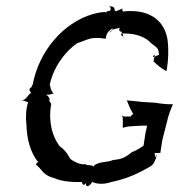

<svg xmlns="http://www.w3.org/2000/svg" viewBox="-20 -620 609 654"><path d="M55 -279 56 -278C63 -278 71 -272 76 -272C68 -249 67 -217 70 -197C71 -145 84 -102 108 -70C116 -77 107 -64 102 -61V-60C107 -56 114 -49 119 -43C130 -28 145 -18 163 -14C189 -2 225 1 259 0C259 6 267 16 271 4C271 4 272 4 272 5C275 25 288 8 295 0C312 8 336 8 359 0C410 -10 456 -31 495 -55C508 -63 516 -96 515 -96C514 -94 512 -90 512 -87C511 -79 506 -93 507 -100C508 -99 509 -99 510 -99C517 -98 525 -100 526 -99L533 -143L549 -206C553 -226 562 -249 569 -265C551 -264 527 -267 509 -270L461 -273C445 -275 429 -277 413 -278L412 -277C416 -270 418 -262 422 -254C425 -246 431 -238 434 -231C430 -230 425 -225 424 -222C422 -223 420 -223 419 -223H406C402 -223 397 -225 395 -227V-226C397 -224 399 -219 398 -215C399 -205 398 -193 398 -185H399C406 -187 418 -190 428 -190L462 -192H481C480 -185 478 -177 476 -170L469 -124C457 -115 443 -107 428 -101C401 -77 381 -77 365 -75C346 -66 319 -71 300 -56L299 -52C293 -60 278 -55 272 -60C270 -61 267 -61 266 -61V-60C249 -61 234 -68 219 -79C214 -89 204 -108 183 -122C159 -154 144 -203 154 -264C156 -265 152 -270 148 -277C148 -278 147 -278 147 -279C147 -279 149 -280 149 -281C150 -287 142 -294 137 -298C140 -297 145 -297 149 -298C151 -298 149 -297 155 -300C157 -300 162 -301 163 -301V-302C159 -302 152 -318 152 -321C152 -324 151 -327 150 -329H149C160 -385 196 -440 243 -473C263 -479 273 -485 289 -489C307 -492 323 -491 339 -488H340C343 -509 348 -511 364 -525C364 -523 362 -521 362 -519V-518C367 -521 374 -522 383 -524C385 -524 387 -525 388 -526C387 -523 386 -520 386 -517C386 -514 393 -514 397 -506H403C446 -506 476 -493 495 -473C503 -467 512 -460 517 -454C520 -448 521 -441 522 -433C517 -433 510 -427 506 -427L503 -411C516 -398 530 -387 546 -378H547C554 -413 555 -457 550 -489C537 -556 482 -590 400 -581V-578C399 -582 396 -586 396 -589C396 -590 398 -591 398 -591V-592L395 -590C370 -579 372 -580 370 -590C369 -596 362 -599 357 -598C355 -598 353 -599 352 -600V-599L355 -596C360 -590 354 -581 352 -582C351 -582 348 -584 347 -584C348 -583 349 -583 348 -583C344 -581 340 -577 340 -577L339 -579C325 -579 311 -576 296 -572C196 -543 112 -446 91 -330C90 -330 89 -331 88 -331V-330C88 -330 89 -328 89 -327C89 -322 77 -319 81 -311C82 -309 86 -303 87 -303C85 -303 81 -301 79 -298C72 -290 66 -279 55 -279ZM354 -509V-510C356 -513 359 -516 362 -518C362 -515 357 -512 354 -509ZM291 2C294 -2 293 -1 295 -3V-1C294 0 292 1 291 2ZM397 -506C398 -505 398 -504 398 -503C399 -500 399 -497 400 -495C394 -498 387 -505 397 -506ZM400 -495C401 -494 401 -493 402 -492L403 -493C403 -493 402 -494 400 -495ZM506 -433H507C507 -431 506 -429 506 -427C497 -423 501 -427 506 -435C507 -436 506 -433 506 -433ZM526 -99C526 -98 525 -99 525 -99C525 -99 526 -99 526 -99Z"/></svg>

Font: Charger Mayhem
Style: Obl
Weight: 400
Designer: Jasper
Foundry: Cannot Into Space Fonts
Version: Version 0.98